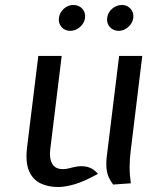

<svg xmlns="http://www.w3.org/2000/svg" viewBox="-20 -742 627 772"><path d="M214 10Q174.5 10 143.5 -4.5Q112.5 -19 97 -54Q81.5 -89 89 -151L134 -517H228L182 -141Q177.5 -106.5 189.5 -84.2Q201.5 -62 233 -62Q245 -62 254.2 -64.5Q263.5 -67 277 -70Q307 -77 331.2 -71Q355.5 -65 374 -43Q317 -11.5 279 -0.8Q241 10 214 10ZM435 0Q414 -27 409.8 -53.5Q405.5 -80 409 -110L459 -517H552L505 -131Q501.5 -103.5 501.2 -72Q501 -40.5 506 -5ZM262 -618Q241 -618 227.5 -633.2Q214 -648.5 217 -670Q219.5 -692 236.8 -707Q254 -722 275 -722Q297 -722 310.8 -707Q324.5 -692 322 -670Q319 -648.5 301.5 -633.2Q284 -618 262 -618ZM457 -618Q435.5 -618 421.8 -633.2Q408 -648.5 411 -670Q413.5 -692 431 -707Q448.5 -722 470 -722Q491 -722 504.8 -707Q518.5 -692 516 -670Q513 -648.5 495.5 -633.2Q478 -618 457 -618Z"/></svg>

Font: Expletus Sans
Style: Italic
Weight: 400
Italic angle: -7°
Designer: Jasper de Waard
Foundry: Designtown
Version: Version 7.500